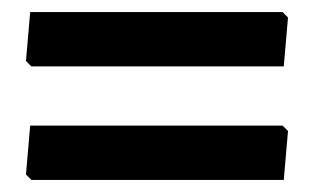

<svg xmlns="http://www.w3.org/2000/svg" viewBox="-20 -419 520 318"><path d="M448 -399 457 -390 450 -309H32L23 -318L30 -399ZM448 -211 457 -202 450 -121H32L23 -130L30 -211Z"/></svg>

Font: Alegreya Sans SC
Style: Bold
Weight: 700
Designer: Juan Pablo del Peral
Foundry: Huerta Tipografica
Version: Version 2.007